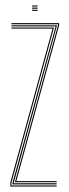

<svg xmlns="http://www.w3.org/2000/svg" viewBox="-20 -685 252 705"><path d="M34.8 -16 193 -592.2V-596H22V-600H197V-591.8L40 -20H188V-16ZM18 0V-15L173 -580H22V-584H178.2L22 -14.5V-4H188V0ZM26 -8V-14L184 -587V-588H22V-592H189V-591L30 -12H188V-8ZM98 -661V-665H118V-661ZM98 -645V-649H118V-645ZM98 -653V-657H118V-653Z"/></svg>

Font: Big Shoulders Inline Display Thin Thin
Style: Regular
Weight: 250
Version: Version 2.002